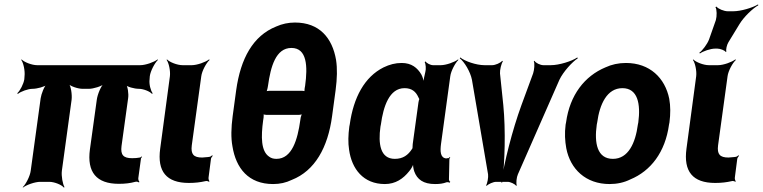

<svg xmlns="http://www.w3.org/2000/svg" viewBox="-20 -823 3452 869"><path d="M518 9C547 9 570 6 592 0C597 -2 606 0 609 3L611 0C608 -3 605 -12 606 -17L618 -105C618 -108 622 -111 623 -113L621 -115C620 -114 616 -110 613 -110C603 -108 591 -107 578 -107C538 -107 525 -122 530 -162L560 -379C563 -399 558 -433 549 -444L545 -441C554 -430 588 -421 609 -421C629 -421 659 -409 668 -398L671 -401C662 -412 654 -443 657 -464L658 -478C661 -502 681 -539 695 -552L693 -554C678 -542 639 -528 615 -528H148C124 -528 89 -542 78 -554L76 -552C86 -539 94 -502 91 -478L90 -464C87 -444 71 -412 58 -401L61 -398C74 -409 107 -421 127 -421C147 -421 182 -430 195 -441L193 -444C180 -433 167 -398 164 -378L119 -50C116 -26 97 11 83 24L84 26C99 14 138 0 162 0H203C227 0 260 14 269 26L272 24C264 11 257 -26 260 -50L304 -371C307 -395 301 -435 290 -447L288 -445C298 -432 334 -421 354 -421H382C402 -421 440 -432 454 -445L452 -447C437 -435 421 -395 418 -371L387 -147C373 -44 416 9 518 9Z M835 5C864 5 887 2 909 -3C914 -5 923 -3 926 0L928 -3C925 -6 923 -15 924 -20L935 -105C936 -110 941 -115 943 -118L940 -120C938 -118 932 -113 927 -113L919 -112L895 -110C856 -110 843 -125 848 -165L891 -478C894 -502 914 -539 929 -552L926 -554C911 -542 872 -528 848 -528H806C782 -528 747 -542 736 -554L734 -552C744 -539 752 -502 749 -478L705 -150C691 -47 733 5 835 5Z M1483 -297 1499 -415C1506 -468 1507 -513 1501 -552C1484 -651 1426 -721 1315 -721C1285 -721 1257 -715 1230 -703C1125 -661 1069 -558 1049 -415L1033 -297C1026 -244 1025 -199 1032 -161C1048 -61 1105 10 1216 10C1247 10 1274 4 1301 -9C1405 -50 1464 -155 1483 -297ZM1341 -291 1339 -278C1327 -192 1302 -104 1231 -104C1218 -104 1207 -107 1198 -114C1161 -139 1161 -204 1171 -278L1173 -291C1174 -296 1174 -308 1171 -311L1167 -308C1170 -305 1181 -303 1186 -303H1333C1337 -303 1348 -305 1351 -308L1349 -311C1346 -308 1342 -296 1341 -291ZM1299 -606C1370 -606 1373 -522 1361 -435L1359 -424C1358 -418 1357 -408 1360 -405L1364 -408C1361 -411 1352 -412 1348 -412H1199C1194 -412 1185 -411 1182 -408L1184 -405C1187 -408 1190 -418 1191 -424L1193 -435C1205 -521 1228 -606 1299 -606Z M2000 -107 2002 -104 1999 -106C1972 -109 1972 -140 1976 -171L2018 -478C2021 -502 2041 -539 2055 -552L2053 -554C2038 -542 1999 -528 1975 -528H1940C1928 -528 1911 -537 1906 -545L1902 -542C1907 -535 1909 -510 1905 -497C1901 -482 1896 -458 1897 -446L1900 -447C1898 -457 1893 -475 1887 -486C1869 -516 1843 -538 1798 -538C1769 -538 1743 -531 1716 -518C1630 -475 1580 -382 1563 -260L1561 -250C1556 -212 1555 -177 1560 -145C1572 -59 1624 10 1722 10C1770 10 1805 -14 1832 -48C1842 -59 1851 -77 1853 -87H1850C1848 -77 1851 -58 1855 -47C1868 -11 1896 10 1949 10C1970 10 1985 8 2001 2C2005 1 2012 2 2015 4L2018 0C2015 -1 2011 -8 2012 -13L2014 -102C2013 -105 2017 -108 2018 -110L2015 -112C2014 -111 2011 -107 2009 -107ZM1874 -360 1848 -171C1847 -165 1848 -159 1847 -153C1847 -153 1846 -149 1847 -149L1848 -153C1847 -153 1845 -149 1845 -149C1827 -121 1804 -104 1767 -104C1701 -104 1691 -172 1702 -250L1704 -260C1715 -341 1742 -424 1811 -424C1844 -424 1862 -408 1873 -384C1874 -382 1878 -373 1879 -374V-378C1878 -377 1874 -363 1874 -360Z M2258 -347 2243 -491C2242 -506 2249 -536 2256 -545L2253 -548C2246 -538 2221 -528 2208 -528H2173C2135 -528 2084 -546 2063 -563L2061 -559C2082 -543 2109 -498 2116 -462L2189 -34C2191 -21 2186 7 2180 16L2183 18C2190 10 2213 0 2225 0H2278C2290 0 2311 10 2316 18L2319 16C2315 7 2318 -21 2324 -34L2512 -462C2529 -498 2570 -543 2595 -559L2593 -563C2568 -546 2511 -528 2473 -528H2439C2426 -528 2404 -538 2399 -548L2396 -545C2401 -536 2398 -506 2393 -491L2340 -347C2299 -235 2261 -85 2249 3H2253C2265 -85 2269 -235 2258 -347Z M2542 -269 2540 -259C2535 -220 2537 -185 2543 -152C2561 -58 2631 10 2739 10C2773 10 2805 3 2833 -11C2925 -49 2991 -134 3008 -259L3010 -269C3015 -308 3015 -343 3009 -376C2990 -470 2921 -538 2813 -538C2779 -538 2748 -531 2720 -518C2627 -479 2559 -394 2542 -269ZM2869 -269 2867 -259C2856 -176 2824 -104 2754 -104C2683 -104 2669 -175 2681 -259L2683 -269C2694 -351 2727 -424 2797 -424C2867 -424 2880 -352 2869 -269Z M3217 5C3246 5 3269 2 3291 -3C3296 -5 3305 -3 3308 0L3310 -3C3307 -6 3305 -15 3306 -20L3317 -105C3318 -110 3323 -115 3325 -118L3322 -120C3320 -118 3314 -113 3309 -113L3301 -112L3277 -110C3238 -110 3225 -125 3230 -165L3273 -478C3276 -502 3296 -539 3311 -552L3308 -554C3293 -542 3254 -528 3230 -528H3188C3164 -528 3129 -542 3118 -554L3116 -552C3126 -539 3134 -502 3131 -478L3087 -150C3073 -47 3115 5 3217 5ZM3220 -732 3189 -644C3181 -623 3159 -594 3145 -584L3148 -581C3162 -591 3195 -603 3217 -603H3227C3239 -603 3261 -595 3264 -588L3268 -590C3264 -597 3270 -621 3277 -632L3327 -714C3347 -747 3387 -785 3412 -799L3411 -803C3386 -788 3334 -772 3298 -772H3274C3257 -772 3230 -783 3223 -793L3218 -791C3225 -781 3225 -749 3220 -732Z"/></svg>

Font: Asimov
Style: EdgeNarIt
Weight: 500
Designer: Google
Version: Version 2.000980: 2014